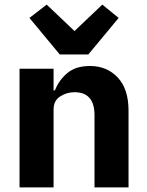

<svg xmlns="http://www.w3.org/2000/svg" viewBox="-20 -815 640 835"><path d="M65 0V-516H213V-422H219Q236 -466 272.5 -497Q309 -528 371 -528Q445 -528 492 -478Q539 -428 539 -334V0H391V-314Q391 -414 304 -414Q270 -414 241.5 -395.5Q213 -377 213 -339V0ZM240 -578 108 -737 183 -795 304 -680 425 -795 496 -737 364 -578Z"/></svg>

Font: Lilex Nerd Font
Style: Bold
Weight: 700
Designer: Mike Abbink, Paul van der Laan, Pieter van Rosmalen, Mikhael Khrustik
Foundry: Mikhael Khrustik
Version: Version 2.400; ttfautohint (v1.8.4.7-5d5b);Nerd Fonts 3.3.0